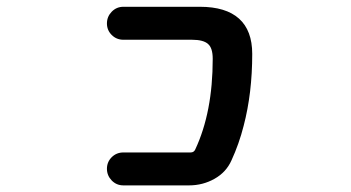

<svg xmlns="http://www.w3.org/2000/svg" viewBox="-20 -568 1040 569"><path d="M345.7 -18.6Q325.2 -18.6 311 -33.2Q296.9 -47.9 296.9 -67.9Q296.9 -87.9 311 -102.1Q325.2 -116.2 345.7 -116.2H544.9Q554.7 -116.2 558.6 -125Q610.4 -235.4 610.4 -393.6Q610.4 -425.8 596.7 -437.5Q583 -450.2 548.8 -450.2H345.7Q325.2 -450.2 311 -464.4Q296.9 -478.5 296.9 -498.5Q296.9 -518.6 311 -533.2Q325.2 -547.9 345.7 -547.9H572.3Q649.4 -547.9 688.5 -512.7Q727.5 -477.5 727.5 -408.2Q727.5 -292 702.1 -195.3Q688.5 -141.6 666 -92.8Q650.4 -57.6 615.7 -38.1Q581.1 -18.6 540 -18.6Z"/></svg>

Font: Rounded-X Mgen+ 1m medium
Style: Regular
Weight: 500
Designer: [Source Han Sans]
Ryoko NISHIZUKA  (kana & ideographs); Paul D. Hunt (Latin, Greek & Cyrillic); Wenlong ZHANG  (bopomofo
Version: Version 1.059.20150602